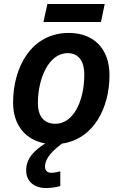

<svg xmlns="http://www.w3.org/2000/svg" viewBox="-20 -717 617 968"><path d="M199 -606H489L508 -697H219ZM213 231C239 231 262 227 284 221V147C268 151 254 154 237 154C219 154 207 143 207 124C207 77 250 40 292 7C454 -16 532 -175 532 -338C532 -471 453 -551 327 -551C140 -551 46 -381 46 -199C46 -86 109 -11 208 6C152 42 112 81 112 142C112 198 152 231 213 231ZM260 -93C202 -93 171 -130 171 -198C171 -316 223 -449 321 -449C383 -449 405 -399 405 -342C405 -202 347 -93 260 -93Z"/></svg>

Font: Noto Sans SemiBold
Style: Italic
Weight: 600
Italic angle: -12°
Designer: Monotype Design Team
Foundry: Monotype Imaging Inc.
Version: Version 2.013